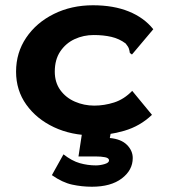

<svg xmlns="http://www.w3.org/2000/svg" viewBox="-20 -502 640 729"><path d="M333 12Q251 12 185 -19Q119 -50 80 -104.5Q41 -159 41 -230Q41 -302 79.5 -359Q118 -416 184.5 -449Q251 -482 333 -482Q411 -482 469 -458.5Q527 -435 562 -391L487 -302L481 -295L473 -301Q472 -309 469.5 -317Q467 -325 457 -337Q433 -355 403 -362Q373 -369 336 -369Q297 -369 263.5 -353.5Q230 -338 209 -307Q188 -276 188 -230Q188 -189 209 -160Q230 -131 264.5 -116Q299 -101 338 -101Q376 -101 413.5 -113Q451 -125 482 -157L557 -66Q512 -23 452 -5.5Q392 12 333 12ZM329 207Q291 207 254 199Q217 191 177 163L221 84Q253 109 283 117.5Q313 126 344 126Q360 126 377 121Q394 116 394 107Q394 98 379 95Q364 92 343 92H278L292 0H401L397 22Q440 26 462 48Q484 70 484 98Q484 144 442.5 175.5Q401 207 329 207Z"/></svg>

Font: Inconsolata Expanded Black
Style: Regular
Weight: 900
Width: 7
Monospace: yes
Designer: Raph Levien, Cyreal, Brenton Simpson
Foundry: Raph Levien, Cyreal, Google
Version: Version 3.001; ttfautohint (v1.8.2.53-6de2)